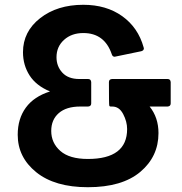

<svg xmlns="http://www.w3.org/2000/svg" viewBox="-20 -768 762 802"><path d="M347 14Q209 14 131.5 -48.5Q54 -111 54 -205Q54 -272 88 -318.5Q122 -365 189 -386Q131 -410 103.5 -453Q76 -496 76 -550Q76 -636 147.5 -692Q219 -748 328 -748Q424 -748 490.5 -700.5Q557 -653 580 -570L581 -566Q581 -557 570 -554L459 -531Q450 -531 447 -541Q417 -630 328 -630Q279 -630 247.5 -601.5Q216 -573 216 -529Q216 -491 240.5 -464.5Q265 -438 311 -438H348Q360 -438 361 -425V-336Q361 -324 348 -323H315Q257 -323 225.5 -295.5Q194 -268 194 -221Q194 -171 232 -137.5Q270 -104 347 -104Q511 -104 511 -229Q511 -260 494.5 -291.5Q478 -323 449 -323H442Q438 -323 436.5 -326.5Q435 -330 435 -425Q435 -437 448 -438H680Q692 -438 693 -425V-336Q693 -324 680 -323H605Q642 -277 642 -212Q642 -114 566 -50Q490 14 347 14Z"/></svg>

Font: YamahaIndonesia935. App
Style: Bold
Weight: 700
Designer: Dalton Maag Ltd
Foundry: Dalton Maag Ltd
Version: Version 1.002; January 01, 2024; Regular/Italic